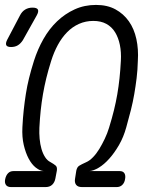

<svg xmlns="http://www.w3.org/2000/svg" viewBox="-39 -760 659 780"><path d="M146 0H6Q-9 0 -15 -9Q-21 -18 -18 -32Q-15 -47 -6.5 -56Q2 -65 16 -65H139Q123 -66 106.5 -79Q90 -92 77.5 -115.5Q65 -139 57.5 -171Q50 -203 52 -243Q54 -282 57.5 -314Q61 -346 66 -378Q71 -410 79 -442.5Q87 -475 99 -513Q114 -560 137.5 -601.5Q161 -643 193 -673.5Q225 -704 264.5 -722Q304 -740 351 -740Q397 -740 430 -722Q463 -704 484.5 -673.5Q506 -643 515 -601.5Q524 -560 521 -513Q520 -475 516 -442.5Q512 -410 506.5 -378Q501 -346 493 -314Q485 -282 474 -243Q463 -203 444.5 -171Q426 -139 405 -115.5Q384 -92 362.5 -79Q341 -66 324 -65H447Q461 -65 466.5 -56Q472 -47 469 -32Q467 -18 458 -9Q449 0 435 0H294Q277 0 270 -9.5Q263 -19 266 -35L271 -67Q274 -81 282.5 -86.5Q291 -92 311 -101Q325 -107 339 -121.5Q353 -136 364.5 -155Q376 -174 386.5 -196Q397 -218 404 -241Q416 -280 424 -312.5Q432 -345 437.5 -377Q443 -409 446.5 -442Q450 -475 452 -513Q454 -548 448 -577.5Q442 -607 428.5 -629Q415 -651 393 -663Q371 -675 340 -675Q309 -675 282 -663Q255 -651 233.5 -629Q212 -607 196 -577.5Q180 -548 169 -513Q157 -475 149 -442Q141 -409 135.5 -377Q130 -345 126.5 -312.5Q123 -280 121 -241Q120 -219 122 -196.5Q124 -174 129.5 -155Q135 -136 144 -122Q153 -108 165 -102Q181 -93 187.5 -87Q194 -81 192 -67L186 -35Q183 -19 173 -9.5Q163 0 146 0ZM54 -597Q45 -583 33.5 -576Q22 -569 6 -569Q-10 -569 -13.5 -576.5Q-17 -584 -10 -598L42 -697Q50 -713 63 -721Q76 -729 93 -729Q111 -729 115 -721Q119 -713 110 -697Z"/></svg>

Font: Maple Mono ExtraLight
Style: Italic
Weight: 275
Italic angle: -10°
Monospace: yes
Designer: subframe7536
Version: Version 7.000